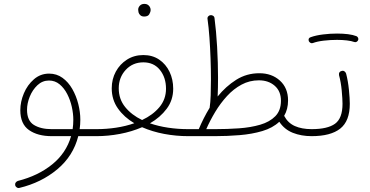

<svg xmlns="http://www.w3.org/2000/svg" viewBox="-20 -688 1858 964"><path d="M239.3 -4.4Q169.4 -4.4 125.7 -34.9Q82 -65.4 82 -134.8Q82 -177.2 99.9 -219.5Q117.7 -261.7 150.4 -290Q183.1 -318.4 226.6 -318.4Q264.6 -318.4 293.9 -297.1Q323.2 -275.9 343 -241.2Q362.8 -206.5 373 -166Q383.3 -125.5 383.3 -86.9Q383.3 -62.5 379.9 -39.6H464.4Q481.9 -39.6 481.9 -22Q481.9 -4.4 464.4 -4.4H373Q347.7 95.2 267.6 162.1Q187.5 229 77.6 255.4Q70.3 257.3 64 252.9Q57.6 248.5 56.2 242.2Q54.7 234.4 59.1 228.3Q63.5 222.2 70.3 220.2Q170.9 194.8 241.7 137.7Q312.5 80.6 336.9 -4.4ZM238.8 -39.6H344.7Q348.1 -62.5 348.1 -86.4Q348.1 -117.2 340.6 -151.4Q333 -185.5 317.6 -215.6Q302.2 -245.6 279.3 -264.6Q256.3 -283.7 226.1 -283.7Q192.9 -283.7 168 -260.3Q143.1 -236.8 129.4 -202.9Q115.7 -168.9 115.7 -136.7Q115.7 -82 150.1 -60.8Q184.6 -39.6 238.8 -39.6Z M446.8 -22Q446.8 -39.6 464.4 -39.6Q514.2 -39.6 562.7 -46.9Q611.3 -54.2 654.3 -69.3Q603.5 -99.1 572.3 -143.1Q541 -187 541 -244.6Q541 -290.5 561.5 -328.4Q582 -366.2 617.9 -388.9Q653.8 -411.6 699.7 -411.6Q745.6 -411.6 779.3 -388.7Q813 -365.7 831.3 -327.4Q849.6 -289.1 849.6 -242.7Q849.6 -185.5 817.1 -142.1Q784.7 -98.6 732.9 -68.8Q775.4 -54.2 824.2 -46.9Q873 -39.6 924.8 -39.6H925.3Q942.9 -39.6 942.9 -22Q942.9 -4.4 925.3 -4.4H924.8Q864.3 -4.4 804.4 -15.6Q744.6 -26.9 693.4 -49.3Q641.6 -26.9 582 -15.6Q522.5 -4.4 464.4 -4.4Q457 -4.4 451.9 -9.5Q446.8 -14.6 446.8 -22ZM576.2 -244.6Q576.2 -190.4 608.4 -150.6Q640.6 -110.8 693.4 -85.4Q747.1 -110.4 780.3 -149.9Q813.5 -189.5 813.5 -242.7Q813.5 -298.8 783 -336.9Q752.4 -375 699.7 -375Q646.5 -375 611.3 -337.2Q576.2 -299.3 576.2 -244.6ZM673.8 -639.6Q673.8 -650.4 682.1 -659.4Q690.4 -668.5 705.1 -668.5Q714.8 -668.5 721.2 -664.6Q727.5 -660.6 731 -655.3Q736.3 -647.5 736.3 -638.7Q736.3 -627.9 729.5 -616.5Q722.7 -605 704.1 -605Q691.9 -605 685.1 -611.1Q678.2 -617.2 675.8 -625Q675.3 -628.4 674.6 -632.1Q673.8 -635.7 673.8 -639.6Z M907.7 -22Q907.7 -39.6 925.3 -39.6H978Q989.3 -66.4 1002.9 -93.5Q1016.6 -120.6 1032.7 -147Q1032.7 -147.5 1032.7 -147.9Q1036.6 -173.3 1037.8 -210Q1039.1 -246.6 1039.1 -290.5Q1039.1 -340.8 1037.1 -395Q1035.2 -449.2 1031.5 -500.2Q1027.8 -551.3 1022 -592.3Q1020.5 -600.1 1025.4 -605.7Q1030.3 -611.3 1036.6 -611.8Q1044.4 -612.8 1050.5 -608.4Q1056.6 -604 1057.1 -596.2Q1065.4 -534.2 1070.1 -452.9Q1074.7 -371.6 1074.7 -298.3Q1074.7 -272.5 1074.2 -248.5Q1073.7 -224.6 1072.8 -203.6Q1113.8 -254.4 1166 -287.4Q1218.3 -320.3 1282.2 -320.3Q1344.7 -320.3 1385.5 -283.2Q1426.3 -246.1 1426.3 -183.6Q1426.3 -139.6 1406.7 -106.4Q1425.3 -70.8 1460.2 -55.2Q1495.1 -39.6 1544.4 -39.6H1544.9Q1562.5 -39.6 1562.5 -22Q1562.5 -4.4 1544.9 -4.4H1544.4Q1492.7 -4.4 1450.2 -21.2Q1407.7 -38.1 1382.3 -76.7Q1349.1 -45.4 1297.1 -30Q1245.1 -14.6 1183.3 -9.5Q1121.6 -4.4 1059.1 -4.4H925.3Q918 -4.4 912.8 -9.5Q907.7 -14.6 907.7 -22ZM1279.8 -284.7Q1232.9 -284.7 1192.9 -263.2Q1152.8 -241.7 1119.9 -205.8Q1086.9 -169.9 1060.8 -126.5Q1034.7 -83 1015.6 -39.6H1060.5Q1121.1 -39.6 1179.9 -43.7Q1238.8 -47.9 1286.4 -61.8Q1334 -75.7 1362.3 -104.5Q1390.6 -133.3 1390.6 -182.1Q1390.6 -230 1359.4 -257.3Q1328.1 -284.7 1279.8 -284.7Z M1527.3 -22Q1527.3 -39.6 1544.9 -39.6Q1624.5 -39.6 1662.1 -66.7Q1699.7 -93.8 1699.7 -167Q1699.7 -189.9 1695.8 -232.7Q1691.9 -275.4 1682.1 -311Q1679.7 -328.6 1696.3 -332Q1703.6 -334 1709.7 -329.6Q1715.8 -325.2 1717.8 -318.4Q1727.5 -281.2 1731.9 -237.1Q1736.3 -192.9 1736.3 -167Q1736.3 -80.1 1688.2 -42.2Q1640.1 -4.4 1544.9 -4.4Q1537.6 -4.4 1532.5 -9.5Q1527.3 -14.6 1527.3 -22ZM1530.3 -481.9Q1525.9 -497.1 1540.5 -501.5Q1566.4 -510.7 1602.1 -515.1Q1637.7 -519.5 1672.4 -519.5Q1701.7 -519.5 1727.1 -516.4Q1752.4 -513.2 1770 -506.3Q1775.9 -503.4 1778.3 -497.1Q1780.8 -490.7 1777.3 -484.9Q1774.4 -480 1769.3 -477.5Q1764.2 -475.1 1758.8 -477.1Q1744.6 -482.4 1721.4 -485.1Q1698.2 -487.8 1672.4 -487.8Q1638.2 -487.8 1605.2 -483.9Q1572.3 -480 1550.3 -471.7Q1543.9 -469.7 1538.3 -473.1Q1532.7 -476.6 1530.3 -481.9Z"/></svg>

Font: Mikhak ExtraLight
Style: Regular
Weight: 200
Designer: Amin Abedi
Version: Version 3.3